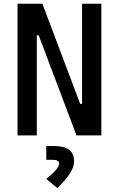

<svg xmlns="http://www.w3.org/2000/svg" viewBox="-20 -713 626 1011"><path d="M382.8 0H513.7V-693.4H412.1V-166H402.3L203.1 -693.4H72.3V0H173.8V-527.3H183.6ZM281.7 277.3C342.3 219.2 370.1 174.8 370.1 137.2C370.1 81.1 335.4 55.7 260.3 55.7H223.6V128.4H255.4C279.8 128.4 291 134.3 291 147.5C291 166.5 270 191.9 223.6 229Z"/></svg>

Font: CaskaydiaCove Nerd Font
Style: Regular
Weight: 400
Designer: Aaron Bell
Foundry: Saja Typeworks
Version: Version 2111.1;Nerd Fonts 2.3.3